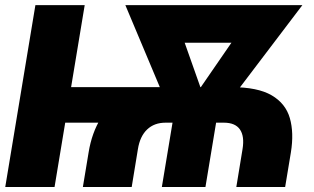

<svg xmlns="http://www.w3.org/2000/svg" viewBox="-20 -748 1255 768"><path d="M311.5 0 334.5 -138.7Q347.2 -216.8 383.5 -275.4Q419.9 -334 486.6 -366.7Q553.2 -399.4 657.2 -399.4H906.2Q1010.7 -399.4 1066.7 -366.7Q1122.6 -334 1139.4 -275.4Q1156.2 -216.8 1143.6 -138.7L1120.6 0H925.3L950.2 -151.9Q958.5 -203.1 939.7 -230.2Q920.9 -257.3 875.5 -257.3H642.1Q597.2 -257.3 568.6 -230.2Q540 -203.1 531.7 -151.9L506.8 0ZM1 0 121.6 -727.5H318.8L198.2 0ZM205.6 -257.3 228.5 -399.4H684.6L661.1 -257.3ZM627.4 0 678.2 -306.2H852.5L801.8 0ZM682.1 -250 481.4 -727.5H665.5L797.4 -354.5L772.5 -250ZM737.3 -250 754.4 -357.4 1009.3 -727.5H1189.5L827.1 -250ZM596.7 -577.1 622.1 -727.5H1052.2L1027.3 -577.1Z"/></svg>

Font: Inter 16pt Black
Style: Italic
Weight: 900
Italic angle: -9.3988°
Version: Version 4.001;git-66647c0bb